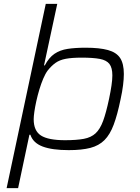

<svg xmlns="http://www.w3.org/2000/svg" viewBox="-20 -763 719 986"><path d="M14 203 215 -743H274L206 -427H210Q231 -467 259.5 -486.5Q288 -506 327.5 -512Q367 -518 420 -518Q491 -518 534.5 -506Q578 -494 597 -465Q616 -436 616 -383Q616 -358 612 -325.5Q608 -293 599 -252Q583 -174 564 -123Q545 -72 516.5 -43.5Q488 -15 444 -3.5Q400 8 333 8Q248 8 199 -10.5Q150 -29 136 -71H131L73 203ZM314 -43Q373 -43 410.5 -50Q448 -57 471 -78.5Q494 -100 509.5 -142Q525 -184 540 -255Q548 -293 552.5 -323.5Q557 -354 557 -376Q557 -415 542 -434.5Q527 -454 492.5 -460.5Q458 -467 400 -467Q349 -467 317.5 -461Q286 -455 265 -440Q244 -425 225 -401Q213 -385 202 -359Q191 -333 182 -303Q173 -273 166.5 -243.5Q160 -214 156.5 -189.5Q153 -165 153 -151Q153 -91 190.5 -67Q228 -43 314 -43Z"/></svg>

Font: Saira Expanded Light
Style: Italic
Weight: 300
Width: 7
Italic angle: -12°
Designer: Hector Gatti with collaboration of the Omnibus-Type team
Foundry: Omnibus-Type
Version: Version 1.101